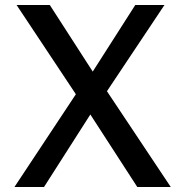

<svg xmlns="http://www.w3.org/2000/svg" viewBox="-20 -743 736 763"><path d="M37.5 0 281.5 -368.5 46 -723H178L348.5 -458.5L517.5 -723H633.5L405 -380.5L658.5 0H525.5L339 -288L155 0Z"/></svg>

Font: Public Sans Thin Medium
Style: Regular
Weight: 500
Version: Version 2.001